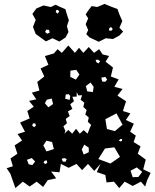

<svg xmlns="http://www.w3.org/2000/svg" viewBox="-20 -951 795 984"><path d="M33 -61 14 -89 46 -99 34 -139 69 -163 55 -206 93 -231 70 -264 108 -276 83 -323 132 -344 120 -382 153 -404 129 -434 166 -442 143 -476 182 -487 171 -531 207 -559 188 -600 228 -619 210 -664 256 -677 275 -699 297 -680 330 -718 364 -680 385 -706 407 -680 435 -710 462 -680 488 -699 506 -672 539 -664 521 -635 559 -605 548 -559 588 -544 566 -506 608 -495 582 -461 626 -432 610 -382 648 -370 625 -336 666 -317 647 -276 676 -256 665 -223 700 -201 686 -163 727 -133 714 -83 752 -65 734 -27 724 5 702 -20 660 2 619 -20 591 13 564 -20 526 -16 520 -54 476 -69 495 -111 463 -75 431 -111 401 -79 372 -111 332 -91 292 -111 285 -68 242 -72 268 -37 225 -28 201 7 168 -20 132 5 97 -20 59 13ZM483 -645 470 -644 474 -632 485 -626 493 -637ZM371 -593 341 -589 340 -557 369 -543 387 -569ZM529 -543 520 -557 499 -553 504 -533 520 -532ZM460 -506 444 -528 420 -510 427 -483 456 -479ZM310 -266 330 -285 350 -266 370 -291 389 -266 409 -284 429 -266 437 -287V-288L447 -311L430 -327L435 -349L417 -364L424 -387L407 -403L412 -425L393 -440L401 -463L382 -462L373 -478V-456L351 -455L359 -432L340 -417L351 -393L328 -380L337 -356L317 -342L323 -319L305 -304L315 -280ZM340 -459 333 -468 317 -467 314 -445 337 -439ZM245 -446 220 -440 210 -422 228 -401 252 -418ZM577 -370 520 -340 528 -290 569 -279 608 -312ZM161 -318 149 -319 145 -307 155 -299 164 -307ZM606 -239 596 -238 589 -230 598 -226 605 -229ZM247 -223 218 -230 202 -206 218 -175 256 -187ZM435 -194 412 -210 399 -185 409 -159 435 -171ZM566 -196 518 -190 484 -136 546 -113 595 -147ZM309 -141 296 -137 302 -123 316 -122 322 -136ZM143 -141 118 -132 127 -109 146 -105 160 -123ZM220 -129 209 -127 203 -119 211 -110 222 -116ZM681 -93 649 -76 660 -43 689 -44 709 -70ZM439 -759 422 -776 432 -797 419 -827 432 -857 419 -877 432 -897 450 -920 478 -915 516 -931 554 -915 582 -905 592 -877 607 -843 592 -809 611 -789 592 -769 559 -751 522 -755 486 -737ZM163 -777 149 -813 163 -849 146 -880 167 -908 203 -923 241 -915 265 -927 289 -915 315 -904 323 -877 333 -847 323 -817 331 -787 316 -759 284 -738 249 -755 215 -739ZM276 -901 267 -898 266 -889 275 -881 284 -892ZM549 -813 539 -805V-795L550 -793L558 -802ZM231 -798 217 -799 211 -787 222 -778 235 -784Z"/></svg>

Font: Rubik Gemstones
Style: Regular
Weight: 400
Designer: Hubert and Fischer, NaN
Foundry: Hubert and Fischer, NaN
Version: Version 2.200